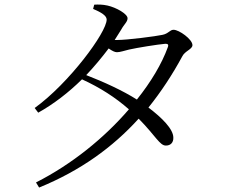

<svg xmlns="http://www.w3.org/2000/svg" viewBox="-20 -798 1040 864"><path d="M142 23 156 46C342 -30 487 -135 604 -264C681 -186 699 -142 727 -143C748 -143 761 -157 760 -179C760 -217 709 -268 648 -314C705 -385 755 -461 800 -544C812 -569 846 -576 846 -595C846 -621 786 -664 761 -664C744 -664 738 -646 710 -641C683 -635 554 -618 506 -618H496L525 -664C539 -690 554 -699 554 -716C554 -735 504 -764 464 -773C442 -778 422 -778 404 -777L399 -758C434 -743 460 -728 460 -710C460 -652 290 -423 136 -312L152 -291C222 -330 289 -382 349 -441C430 -404 500 -359 560 -306C451 -179 304 -59 142 23ZM368 -460C404 -498 438 -539 469 -580C483 -570 496 -563 506 -563C520 -563 540 -570 561 -575C596 -583 689 -598 724 -601C735 -601 740 -598 735 -585C708 -511 660 -430 596 -350C533 -390 448 -429 368 -460Z"/></svg>

Font: Harano Aji Mincho K1
Style: Regular
Weight: 400
Foundry: Masamichi Hosoda
Version: HaranoAjiMinchoK1-Regular version 20230610;ttx 4.39.4